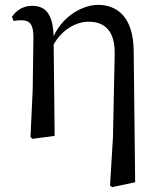

<svg xmlns="http://www.w3.org/2000/svg" viewBox="-20 -557 650 787"><path d="M431 204 440 210 534 190 528 -347C527 -492 456 -537 382 -537C324 -537 241 -497 200 -409C196 -506 163 -533 111 -533C72 -533 45 -512 29 -488L36 -471C47 -473 57 -474 67 -474C103 -474 117 -457 117 -403L114 -189L105 5L113 12L204 0L200 -375C236 -438 294 -468 343 -468C408 -468 453 -432 450 -331L443 6Z"/></svg>

Font: Noto Serif HK Medium
Style: Regular
Weight: 500
Designer: Ryoko NISHIZUKA 西塚涼子 (kana & ideographs); Frank Grießhammer (Latin, Greek & Cyrillic); Wenlong ZHANG 张文龙 (bopomofo); San
Foundry: Adobe
Version: Version 2.001;hotconv 1.1.0;makeotfexe 2.6.0